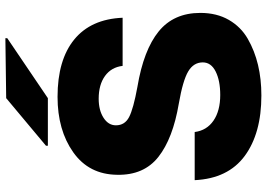

<svg xmlns="http://www.w3.org/2000/svg" viewBox="-159 -819 992 714"><g transform="rotate(-90 337.0 -462.0)"><path d="M334 -744Q471 -744 547 -682Q623 -620 628 -502H449Q444 -544 411.5 -567.5Q379 -591 327 -591Q284 -591 256 -573Q228 -555 228 -527Q228 -494 258.5 -478Q289 -462 371 -447Q508 -424 577 -368Q646 -312 646 -213Q646 -152 620 -107Q594 -62 549.5 -36.5Q505 -11 452.5 1.5Q400 14 339 14Q198 14 114 -48Q30 -110 24 -234H203Q209 -189 245.5 -164Q282 -139 341 -139Q394 -139 428 -156Q462 -173 462 -204Q462 -238 428.5 -258Q395 -278 309 -293Q179 -315 110.5 -369Q42 -423 44 -522Q45 -627 127.5 -685.5Q210 -744 334 -744ZM152 -780V-787L329 -935L552 -938V-931L329 -780Z"/></g></svg>

Font: Nacelle Heavy
Style: Regular
Weight: 800
Designer: Sora Sagano
Foundry: Sora Sagano
Version: Version 1.000;FEAKit 1.0